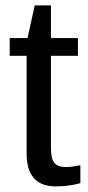

<svg xmlns="http://www.w3.org/2000/svg" viewBox="-20 -666 318 694"><path d="M270.5 -3.9Q227.5 7.8 181.6 7.8Q76.2 7.8 76.2 -111.8V-464.4H15.1V-528.3H79.6L105.5 -646.5H164.1V-528.3H261.7V-464.4H164.1V-130.9Q164.1 -92.8 176.5 -77.4Q189 -62 219.7 -62Q236.3 -62 270.5 -68.8Z"/></svg>

Font: Arimo
Style: Regular
Weight: 400
Designer: Steve Matteson
Foundry: Monotype Imaging Inc.
Version: Version 1.33